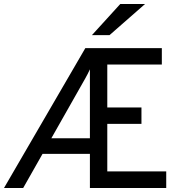

<svg xmlns="http://www.w3.org/2000/svg" viewBox="-34 -941 915 961"><path d="M-14 0 393 -700H776V-618H503V-403H674V-321H503V-83H798V0H416V-171H179L82 0ZM223 -249H416V-594Q411 -583 405 -571.2Q399 -559.5 392.5 -548Q386 -536.5 380 -526ZM426 -765 568 -921H692L514 -765Z"/></svg>

Font: Overpass
Style: Regular
Weight: 400
Designer: Delve Withrington, Dave Bailey, Thomas Jockin
Foundry: Delve Fonts LLC
Version: Version 4.000